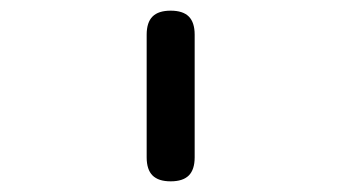

<svg xmlns="http://www.w3.org/2000/svg" viewBox="-20 -780 640 360"><path d="M255 -485V-715Q255 -738 266 -749Q277 -760 300 -760Q323 -760 334 -749Q345 -738 345 -715V-485Q345 -462 334 -451Q323 -440 300 -440Q277 -440 266 -451Q255 -462 255 -485Z"/></svg>

Font: Maple Mono NF CN
Style: Regular
Weight: 400
Monospace: yes
Designer: subframe7536
Version: Version 7.000